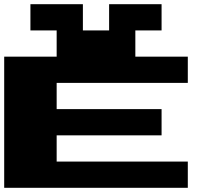

<svg xmlns="http://www.w3.org/2000/svg" viewBox="-20 -1020 1040 915"><path d="M125 -937.5V-1000H250H375V-937.5V-875H437.5H500V-937.5V-1000H625H750V-937.5V-875H687.5H625V-812.5V-750H750H875V-687.5V-625H562.5H250V-562.5V-500H500H750V-437.5V-375H500H250V-312.5V-250H562.5H875V-187.5V-125H437.5H0V-437.5V-750H125H250V-812.5V-875H187.5H125Z"/></svg>

Font: Press Start 2P
Style: Regular
Weight: 500
Monospace: yes
Version: Version 2.14